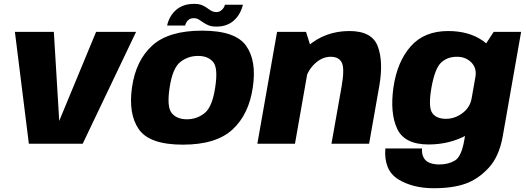

<svg xmlns="http://www.w3.org/2000/svg" viewBox="-20 -762 2789 1018"><path d="M133 0H418.5L701.5 -593H489.5L294 -121L265.5 -593H59Z M949.5 5Q1126 5 1213 -75.5Q1300 -156 1320.5 -299.5Q1341.5 -439.5 1284.8 -519.5Q1228 -599.5 1051.5 -599.5Q874.5 -599.5 787.5 -520.8Q700.5 -442 680 -299.5Q659.5 -158.5 716 -76.8Q772.5 5 949.5 5ZM971 -129.5Q918 -129.5 890.8 -162Q863.5 -194.5 879.5 -298.5Q895 -401 936 -433.2Q977 -465.5 1030 -465.5Q1083 -465.5 1110 -433.5Q1137 -401.5 1121 -298.5Q1105.5 -194.5 1064.5 -162Q1023.5 -129.5 971 -129.5ZM1126.5 -621Q1158 -621 1180.8 -629.8Q1203.5 -638.5 1219.2 -652.5Q1235 -666.5 1245 -682.2Q1255 -698 1260.5 -712.8Q1266 -727.5 1268 -737H1172.5Q1171.5 -730 1165.8 -720.8Q1160 -711.5 1150.2 -704.8Q1140.5 -698 1127 -698Q1112.5 -698 1101 -704.5Q1089.5 -711 1077.8 -719.8Q1066 -728.5 1050.2 -735Q1034.5 -741.5 1010.5 -741.5Q977.5 -741.5 954 -732.8Q930.5 -724 914.5 -710.2Q898.5 -696.5 888.5 -681Q878.5 -665.5 873.2 -651Q868 -636.5 866 -626.5H961.5Q963 -634 968 -643.2Q973 -652.5 982.8 -659Q992.5 -665.5 1007.5 -665.5Q1022 -665.5 1033.5 -658.8Q1045 -652 1057.2 -643.2Q1069.5 -634.5 1085.8 -627.8Q1102 -621 1126.5 -621Z M1344.5 0H1544L1632 -500L1602.5 -593H1449ZM1737.5 0H1937L1991 -306Q2013.5 -435 1983 -516.2Q1952.5 -597.5 1832.5 -597.5Q1704 -597.5 1610.2 -515.8Q1516.5 -434 1502 -353L1592 -312Q1604 -379.5 1644.8 -420.2Q1685.5 -461 1733 -461Q1776.5 -461 1792.2 -430Q1808 -399 1791 -302Z M2280 236Q2380 236 2447.8 212Q2515.5 188 2571 128Q2626.5 68 2645.5 -39L2743 -593H2597.5L2522.5 -478L2441.5 -18Q2426.5 68.5 2392 89.2Q2357.5 110 2308.5 110Q2280 110 2258.2 101.5Q2236.5 93 2226 73.2Q2215.5 53.5 2217.5 25H2023Q2014.5 141 2091.2 188.5Q2168 236 2280 236ZM2252 4Q2363 4 2453.2 -45Q2543.5 -94 2555 -158L2480.5 -240.5Q2472.5 -192.5 2432 -162.2Q2391.5 -132 2344.5 -132Q2293 -132 2271.5 -163.5Q2250 -195 2267.5 -297Q2285.5 -398 2318.2 -429.5Q2351 -461 2402.5 -461Q2449.5 -461 2479.2 -430.8Q2509 -400.5 2500.5 -353L2603 -430.5Q2614 -494 2540.2 -545.8Q2466.5 -597.5 2356 -597.5Q2229 -597.5 2157.2 -515.8Q2085.5 -434 2066 -298Q2047 -162 2086 -79Q2125 4 2252 4Z"/></svg>

Font: Anybody UltraCondensed Thin ExtraBold
Style: Italic
Weight: 800
Italic angle: -10°
Version: Version 1.111